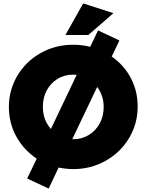

<svg xmlns="http://www.w3.org/2000/svg" viewBox="-20 -976 858 1124"><path d="M265 128 323 5Q372 14 408 14Q513 14 600 -35.5Q687 -85 736.5 -169Q786 -253 786 -352Q786 -442 746.5 -518Q707 -594 634 -645L679 -739L554 -798L508 -702Q460 -714 409 -714Q303 -714 217 -665Q131 -616 81.5 -532.5Q32 -449 32 -350Q32 -256 75 -177.5Q118 -99 195 -47L139 69ZM231 -352Q231 -404 253.5 -446.5Q276 -489 316.5 -514Q357 -539 408 -539Q422 -539 429 -538L278 -221Q253 -250 242 -281.5Q231 -313 231 -352ZM587 -350Q587 -298 564.5 -255Q542 -212 501 -186.5Q460 -161 409 -161H403L549 -467Q587 -415 587 -350ZM363 -771H497L644 -899L467 -956Z"/></svg>

Font: Geom Black
Style: Bold
Weight: 900
Version: Version 1.102